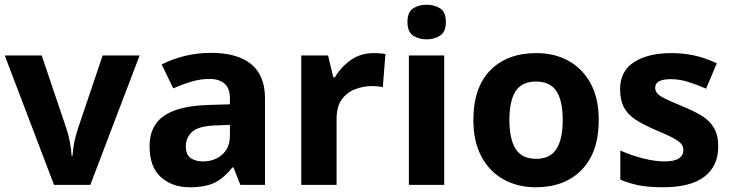

<svg xmlns="http://www.w3.org/2000/svg" viewBox="-20 -780 3088 810"><path d="M208 0 0 -546H156L261 -235Q270 -207 275.5 -177Q281 -147 282 -123H286Q289 -177 308 -235L413 -546H569L361 0Z M871 -557Q981 -557 1039.5 -509.5Q1098 -462 1098 -364V0H994L965 -74H961Q926 -30 887 -10Q848 10 780 10Q707 10 659 -32.5Q611 -75 611 -163Q611 -250 672 -291.5Q733 -333 855 -337L950 -340V-364Q950 -407 927.5 -427Q905 -447 865 -447Q825 -447 787 -435.5Q749 -424 711 -407L662 -508Q706 -531 759.5 -544Q813 -557 871 -557ZM950 -253 892 -251Q820 -249 792 -225Q764 -201 764 -162Q764 -128 784 -113.5Q804 -99 836 -99Q884 -99 917 -127.5Q950 -156 950 -208Z M1556 -556Q1567 -556 1582 -555Q1597 -554 1606 -552L1595 -412Q1588 -414 1574.5 -415.5Q1561 -417 1551 -417Q1513 -417 1478 -403.5Q1443 -390 1421.5 -360Q1400 -330 1400 -278V0H1251V-546H1364L1386 -454H1393Q1417 -496 1459 -526Q1501 -556 1556 -556Z M1780 -760Q1813 -760 1837 -744.5Q1861 -729 1861 -687Q1861 -646 1837 -630Q1813 -614 1780 -614Q1746 -614 1722.5 -630Q1699 -646 1699 -687Q1699 -729 1722.5 -744.5Q1746 -760 1780 -760ZM1854 -546V0H1705V-546Z M2506 -274Q2506 -138 2434.5 -64Q2363 10 2240 10Q2164 10 2104.5 -23Q2045 -56 2011 -119.5Q1977 -183 1977 -274Q1977 -410 2048 -483Q2119 -556 2243 -556Q2320 -556 2379 -523Q2438 -490 2472 -427.5Q2506 -365 2506 -274ZM2129 -274Q2129 -193 2155.5 -151.5Q2182 -110 2242 -110Q2301 -110 2327.5 -151.5Q2354 -193 2354 -274Q2354 -355 2327.5 -395.5Q2301 -436 2241 -436Q2182 -436 2155.5 -395.5Q2129 -355 2129 -274Z M3010 -162Q3010 -79 2951.5 -34.5Q2893 10 2777 10Q2720 10 2679 2.5Q2638 -5 2597 -22V-145Q2641 -125 2692 -112Q2743 -99 2782 -99Q2826 -99 2844.5 -112Q2863 -125 2863 -146Q2863 -160 2855.5 -171Q2848 -182 2823 -196Q2798 -210 2745 -232Q2694 -254 2661 -275.5Q2628 -297 2612 -327.5Q2596 -358 2596 -404Q2596 -480 2655 -518Q2714 -556 2812 -556Q2863 -556 2909 -546Q2955 -536 3004 -513L2959 -406Q2919 -423 2883 -434.5Q2847 -446 2810 -446Q2744 -446 2744 -410Q2744 -397 2752.5 -386.5Q2761 -376 2785.5 -364Q2810 -352 2858 -332Q2905 -313 2939 -292.5Q2973 -272 2991.5 -241.5Q3010 -211 3010 -162Z"/></svg>

Font: Noto Sans IKEA
Style: Bold
Weight: 600
Designer: Monotype Design Team
Foundry: Monotype Imaging Inc.
Version: Version 2.001